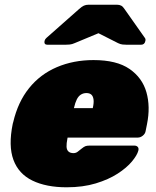

<svg xmlns="http://www.w3.org/2000/svg" viewBox="-20 -785 661 815"><path d="M263 10Q176 10 117.5 -18.5Q59 -47 37 -106.5Q15 -166 34 -259Q35 -261 35 -263Q35 -265 36 -266Q56 -352 103.5 -411Q151 -470 221.5 -500Q292 -530 377 -530Q475 -530 529.5 -492.5Q584 -455 601.5 -393.5Q619 -332 604 -258L598 -228Q596 -217 586 -209Q576 -201 565 -201H267Q267 -200 266.5 -199Q266 -198 266 -196Q262 -176 262.5 -162.5Q263 -149 270.5 -142Q278 -135 292 -135Q298 -135 303 -137Q308 -139 313 -143.5Q318 -148 325 -153Q336 -162 342.5 -164.5Q349 -167 361 -167H550Q560 -167 565 -161Q570 -155 567 -145Q562 -126 540 -99.5Q518 -73 479.5 -48Q441 -23 386.5 -6.5Q332 10 263 10ZM294 -326H374V-327Q379 -349 377 -363Q375 -377 367.5 -383.5Q360 -390 347 -390Q334 -390 323.5 -383.5Q313 -377 306 -363Q299 -349 294 -327ZM182 -595Q166 -595 169 -611Q171 -619 177 -624L315 -746Q327 -757 336 -761Q345 -765 356 -765H476Q487 -765 494.5 -761Q502 -757 509 -746L595 -624Q599 -619 597 -611Q594 -595 578 -595H520Q510 -595 500.5 -596Q491 -597 481 -602L398 -644L297 -602Q286 -597 276 -596Q266 -595 256 -595Z"/></svg>

Font: Rubik Black
Style: Italic
Weight: 900
Italic angle: -12°
Designer: Hubert and Fischer
Foundry: Hubert and Fischer
Version: Version 2.300;gftools[0.9.30]